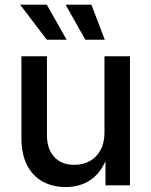

<svg xmlns="http://www.w3.org/2000/svg" viewBox="-20 -777 635 805"><path d="M255.9 7.3Q200.7 7.3 158.7 -15.9Q116.7 -39.1 93.3 -85Q69.8 -130.9 69.8 -198.2V-541H176.8V-211.4Q176.8 -152.3 207.3 -119.1Q237.8 -85.9 291.5 -85.9Q327.6 -85.9 356.2 -101.6Q384.8 -117.2 401.4 -147.7Q418 -178.2 418 -221.7V-541H524.9V0H422.4L421.9 -132.8H434.6Q410.2 -59.6 364.5 -26.1Q318.8 7.3 255.9 7.3ZM337.9 -610.4 254.9 -757.3H363.3L419.4 -610.4ZM176.3 -610.4 64.5 -757.3H176.3L259.3 -610.4Z"/></svg>

Font: Inter 17pt Medium
Style: Regular
Weight: 500
Version: Version 4.001;git-66647c0bb